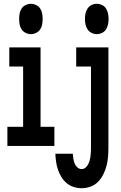

<svg xmlns="http://www.w3.org/2000/svg" viewBox="-20 -770 640 1013"><path d="M491 -590Q476 -590 463 -596.5Q450 -603 442 -615Q434 -627 431 -641.5Q428 -656 428 -670Q428 -684 431 -698.5Q434 -713 442 -725Q450 -737 463 -743.5Q476 -750 491 -750Q505 -750 518.5 -743.5Q532 -737 539.5 -725Q547 -713 550 -698.5Q553 -684 553 -670Q553 -656 550 -641.5Q547 -627 539.5 -615Q532 -603 518.5 -596.5Q505 -590 491 -590ZM143 -590Q129 -590 115.5 -596.5Q102 -603 94 -615Q86 -627 83.5 -641.5Q81 -656 81 -670Q81 -684 83.5 -698.5Q86 -713 94 -725Q102 -737 115.5 -743.5Q129 -750 143 -750Q157 -750 170.5 -743.5Q184 -737 192 -725Q200 -713 202.5 -698.5Q205 -684 205 -670Q205 -656 202.5 -641.5Q200 -627 192 -615Q184 -603 170.5 -596.5Q157 -590 143 -590ZM411 223Q390 223 369 216.5Q348 210 331.5 196Q315 182 304 164Q293 146 286 125.5Q279 105 276 84Q273 63 272 41H364Q365 54 367 67Q369 80 373.5 92Q378 104 388 113Q398 122 411 122Q422 122 431 114.5Q440 107 445 97Q450 87 453 76.5Q456 66 457.5 54.5Q459 43 459.5 32Q460 21 460 10V-419H382V-520H552V10Q552 34 550 58Q548 82 542 105Q536 128 525 150Q514 172 497.5 189Q481 206 458 214.5Q435 223 411 223ZM19 0V-101H102V-419H29V-520H194V-101H267V0Z"/></svg>

Font: Iosevka Custom Extended
Style: Bold
Weight: 700
Width: 7
Monospace: yes
Designer: Belleve Invis
Foundry: Belleve Invis
Version: Version 11.2.4; ttfautohint (v1.8.4)